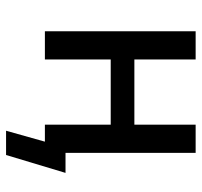

<svg xmlns="http://www.w3.org/2000/svg" viewBox="-36 -501 665 633"><g transform="rotate(90 296.5 -184.5)"><path d="M411 128 447 0H396V-68H550L491 128ZM83 0V-497H176V-295H391V-497H484V0H391V-217H176V0Z"/></g></svg>

Font: Nunito Sans 7pt Condensed Medium
Style: Regular
Weight: 500
Width: 3
Designer: Vernon Adams
Foundry: Vernon Adams
Version: Version 3.101;gftools[0.9.27]